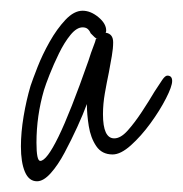

<svg xmlns="http://www.w3.org/2000/svg" viewBox="-20 -658 341 358"><path d="M49 -320Q34 -320 26.5 -337.5Q19 -355 19 -385Q19 -411 24 -441Q29 -471 37 -498Q41 -510 50 -533Q59 -556 72.5 -580Q86 -604 102 -621Q118 -638 134 -638Q149 -638 163.5 -626Q178 -614 178 -601Q178 -599 177 -597Q191 -595 191 -579Q191 -568 188.5 -553.5Q186 -539 183 -523Q179 -504 175.5 -484Q172 -464 172 -445Q172 -400 193 -400Q205 -400 218 -414.5Q231 -429 244.5 -449.5Q258 -470 268 -487Q277 -501 282.5 -509Q288 -517 292 -517Q301 -517 301 -507Q301 -497 289.5 -474.5Q278 -452 260.5 -428Q243 -404 224 -387Q205 -370 190 -370Q170 -370 159.5 -385.5Q149 -401 145.5 -423Q142 -445 142 -464Q135 -445 124 -421Q113 -397 100.5 -373.5Q88 -350 74.5 -335Q61 -320 49 -320ZM55 -358Q67 -358 89 -403Q111 -448 145 -545Q150 -561 154 -571Q158 -581 159 -586H163Q159 -586 156 -589Q153 -592 149 -596Q147 -601 143.5 -604Q140 -607 134 -607Q123 -607 111.5 -593Q100 -579 90 -558.5Q80 -538 72.5 -519Q65 -500 62 -490Q48 -442 48 -392Q48 -358 55 -358Z"/></svg>

Font: Licorice
Style: Regular
Weight: 400
Designer: Robert E. Leuschke
Foundry: Robert E. Leuschke
Version: Version 1.010; ttfautohint (v1.8.3)